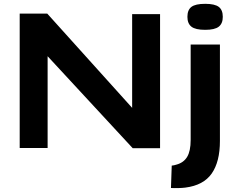

<svg xmlns="http://www.w3.org/2000/svg" viewBox="-20 -774 1238 1004"><path d="M83 0V-703H227L671 -210V-700H817V1H674L229 -480V0ZM1053 -618Q1002 -618 981 -634.5Q960 -651 960 -686Q960 -722 981 -738Q1002 -754 1053 -754Q1103 -754 1124 -738Q1145 -722 1145 -686Q1145 -651 1124 -634.5Q1103 -618 1053 -618ZM1130 -541V-37Q1130 72 1087 133.5Q1044 195 949 207Q934 209 912.5 209.5Q891 210 874 209L878 92Q890 91 902 87Q940 77 958.5 46.5Q977 16 977 -42V-541Z"/></svg>

Font: Georama Extended SemiBold
Style: Regular
Weight: 600
Width: 7
Designer: Jean-Baptiste Levee
Foundry: Production Type
Version: Version 1.000